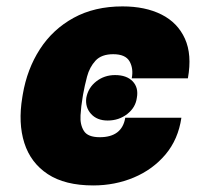

<svg xmlns="http://www.w3.org/2000/svg" viewBox="-20 -558 638 588"><path d="M265.6 9.9Q179 9.9 126.4 -24.7Q73.9 -59.3 54.5 -120.2Q35.2 -181.1 48.3 -259.9L49.7 -268.5Q62.9 -346.6 102.3 -407.5Q141.7 -468.4 205.6 -503.4Q269.5 -538.4 355.1 -538.4Q425.1 -538.4 474.6 -513.5Q524.1 -488.6 546.3 -439.6Q568.5 -390.6 555.4 -318.2H383.5Q389.2 -348 376.8 -370Q364.3 -392 326.7 -392Q290.8 -392 272.5 -372.2Q254.3 -352.3 246.6 -323.5Q239 -294.7 234.4 -268.5L233 -259.9Q228.3 -233 226.6 -204.7Q224.8 -176.5 236.9 -157.1Q248.9 -137.8 285.5 -137.8Q353.7 -137.8 363.6 -197.4H535.5Q525.9 -131.4 486.9 -85Q447.8 -38.7 389.9 -14.4Q332 9.9 265.6 9.9ZM244.3 -258.5Q250 -289.4 274.9 -308.8Q299.7 -328.1 332.4 -328.1Q367.9 -328.1 386.4 -308.8Q404.8 -289.4 399.1 -258.5Q395.2 -228.7 369.7 -208.8Q344.1 -188.9 309.7 -188.9Q277 -188.9 258.7 -209.3Q240.4 -229.8 244.3 -258.5Z"/></svg>

Font: Inter UI Black
Style: Italic
Weight: 900
Italic angle: -9.39999°
Designer: Rasmus Andersson
Foundry: rsms
Version: 3.2;8d6f07862